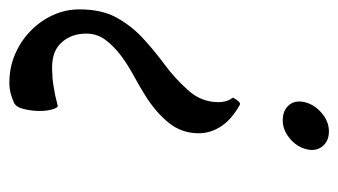

<svg xmlns="http://www.w3.org/2000/svg" viewBox="-180 -550 739 420"><g transform="rotate(-90 190.0 -339.5)"><path d="M239 -595Q228 -595 216 -593Q204 -591 193 -589Q181 -586 168 -583Q163 -586 160 -600Q157 -614 158 -630.5Q159 -647 163 -661Q167 -675 176 -679Q185 -683 195.5 -686Q206 -689 220 -689Q253 -689 282 -676.5Q311 -664 333 -642.5Q355 -621 367.5 -593.5Q380 -566 380 -536Q380 -487 362 -454.5Q344 -422 317 -397Q290 -372 259.5 -349.5Q229 -327 204 -299Q182 -275 178 -245.5Q174 -216 187 -200Q183 -192 178.5 -187.5Q174 -183 171 -185Q139 -203 124 -226Q109 -249 109 -275Q109 -312 132 -340.5Q155 -369 192 -392Q211 -404 235 -417Q259 -430 279 -445Q299 -460 313 -478.5Q327 -497 327 -521Q327 -555 305.5 -577Q284 -599 239 -595ZM113 10Q92 10 80.5 -4Q69 -18 74 -39Q79 -60 97.5 -75.5Q116 -91 137 -91Q159 -91 170.5 -77.5Q182 -64 177 -43Q172 -22 153.5 -6Q135 10 113 10Z"/></g></svg>

Font: Lusitana
Style: Italic
Weight: 400
Italic angle: -12°
Designer: Ana Paula Megda
Foundry: Ana Paula Megda
Version: Version 1.000; ttfautohint (v1.1) -l 8 -r 50 -G 200 -x 14 -D